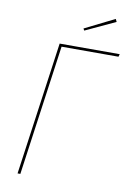

<svg xmlns="http://www.w3.org/2000/svg" viewBox="-94 -909 655 967"><g transform="rotate(10 234.0 -426.0)"><path d="M424.8 -837.9 271.5 -766.6 266.1 -776.4 418 -852.1ZM468.3 -680.7 464.4 -667H173.3L80.1 0H65.9L161.1 -680.7Z"/></g></svg>

Font: Fira Sans Compressed Hair
Style: Italic
Weight: 100
Width: 3
Italic angle: -8°
Designer: Carrois Corporate & Edenspiekermann AG
Foundry: Carrois Corporate GbR & Edenspiekermann AG
Version: Version 4.203;PS 004.203;hotconv 1.0.88;makeotf.lib2.5.64775